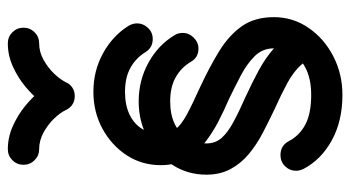

<svg xmlns="http://www.w3.org/2000/svg" viewBox="-232 -702 938 515"><g transform="rotate(-90 237.5 -445.0)"><path d="M41.2 -100.8Q36.5 -111 36.5 -120.2Q36.5 -137.5 48.6 -149.9Q60.8 -162.2 78.5 -162.2Q104 -162.2 115.8 -140Q130.8 -111.2 160.4 -95.5Q190 -79.8 240.2 -79.8Q278.5 -79.8 306.5 -92.2Q334.5 -104.8 349.6 -127.6Q364.8 -150.5 364.8 -179.8Q364.8 -210.2 344 -231.2Q323.2 -252.2 291.9 -268.6Q260.5 -285 228.5 -300.5Q199.2 -313 168.2 -329Q137.2 -345 110.8 -366Q84.2 -387 67.9 -415.5Q51.5 -444 51.5 -483.2Q51.5 -534 78.1 -574.8Q104.8 -615.5 149.5 -639.8Q194.2 -664 248.2 -664Q304.8 -664 351.8 -638Q398.8 -612 425 -570Q431.8 -558.5 431.8 -546.8Q431.8 -530.2 419.6 -517.5Q407.5 -504.8 390 -504.8Q367 -504.8 355 -523.8Q339 -550 312.6 -564.6Q286.2 -579.2 248.2 -579.2Q212.8 -579.2 187.2 -567Q161.8 -554.8 148.6 -533Q135.5 -511.2 135.5 -483.2Q135.5 -459.2 147.6 -443.8Q159.8 -428.2 187.2 -413.4Q214.8 -398.5 262 -377.2Q315 -352.5 357.5 -326.4Q400 -300.2 424.2 -265.8Q448.5 -231.2 448.5 -179.8Q448.5 -128.5 419.6 -86.6Q390.8 -44.8 343.4 -20.4Q296 4 240.2 4Q170 4 118.1 -24.5Q66.2 -53 41.2 -100.8ZM338.2 -58Q338.2 -87 320.2 -107.1Q302.2 -127.2 271.5 -143.9Q240.8 -160.5 202.8 -177.5Q169.8 -193.2 138.2 -209.6Q106.8 -226 81.5 -247Q56.2 -268 41.1 -296Q26 -324 26 -360.8Q26 -411.8 52.6 -452.5Q79.2 -493.2 123.6 -517.9Q168 -542.5 222.5 -542.5Q279 -542.5 326.5 -516.2Q374 -490 400 -446.5Q406.2 -437.2 406.2 -424.5Q406.2 -407.8 393.6 -395Q381 -382.2 364.2 -382.2Q339.8 -382.2 328.5 -403Q312.8 -429 286.8 -443.5Q260.8 -458 222.5 -458Q187 -458 161.9 -445.8Q136.8 -433.5 123.2 -411.8Q109.8 -390 109.8 -360.8Q109.8 -336.8 124.5 -320.1Q139.2 -303.5 167.2 -288.4Q195.2 -273.2 236.5 -255Q273 -238.2 305.9 -220.4Q338.8 -202.5 364 -180.4Q389.2 -158.2 404 -128.2ZM199.8 -737Q192.5 -752.8 176.4 -769.5Q160.2 -786.2 138.8 -797.9Q117.2 -809.5 94.2 -809.5Q77 -809.5 64.8 -821.8Q52.5 -834 52.5 -851.5Q52.5 -869 64.8 -881.2Q77 -893.5 94.2 -893.5Q126.5 -893.5 156.5 -880Q186.5 -866.5 211 -846.4Q235.5 -826.2 250.8 -806.2H222.5Q238 -826.2 262.1 -846.4Q286.2 -866.5 316.1 -880Q346 -893.5 378.2 -893.5Q395.8 -893.5 408 -881.2Q420.2 -869 420.2 -851.5Q420.2 -834 408 -821.8Q395.8 -809.5 378.2 -809.5Q355.5 -809.5 334.4 -797.9Q313.2 -786.2 297.1 -769.5Q281 -752.8 273.5 -737Q269 -726.8 259.5 -720.4Q250 -714 237 -714Q223.5 -714 214 -720.4Q204.5 -726.8 199.8 -737Z"/></g></svg>

Font: Libertine-Super Thin
Style: Regular
Weight: 100
Designer: Bastien Sozeau
Foundry: NBR — Bastien Sozeau
Version: Version 2.003;gftools[0.9.33]